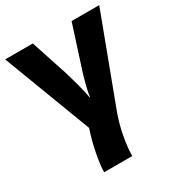

<svg xmlns="http://www.w3.org/2000/svg" viewBox="-186 -669 953 1029"><g transform="rotate(-30 291.0 -154.5)"><path d="M379 -8Q357 51 344 119.5Q331 188 331 240H157Q157 198 171 126.5Q185 55 206 -6L0 -549H171L243 -330Q257 -284 271.5 -230Q286 -176 290 -147H293Q295 -171 308 -221.5Q321 -272 338 -322L411 -549H582Z"/></g></svg>

Font: Noto Sans UI ExtraBold
Style: Regular
Weight: 800
Designer: Monotype Design Team
Foundry: Monotype Imaging Inc.
Version: Version 1.001